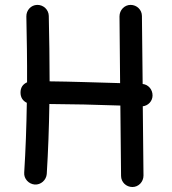

<svg xmlns="http://www.w3.org/2000/svg" viewBox="-20 -709 704 786"><path d="M604.5 -317.4C605 -342.3 587.4 -362.8 564 -365.2L561 -643.6C561 -668.9 540 -689 514.6 -689C489.3 -689 469.2 -667.5 469.2 -642.1L471.7 -368.7C425.3 -370.1 376 -371.6 324.7 -373C273.4 -374.5 226.1 -375.5 183.1 -376C183.1 -465.3 181.6 -554.7 179.7 -644C179.2 -669.4 157.7 -689.5 132.3 -689C106.9 -688.5 87.4 -667 87.9 -641.6C89.8 -551.8 91.3 -461.9 90.8 -372.1C72.8 -363.8 64 -350.1 64 -330.1C64 -310.5 72.8 -296.4 89.8 -288.1C88.4 -191.9 85 -96.2 79.1 -2.4C77.1 22.5 97.2 44.4 122.1 46.4C147 48.3 169.4 28.3 171.4 3.4C177.2 -90.8 180.7 -187 182.1 -283.2C225.6 -282.7 272.9 -282.2 324.7 -281.2C376.5 -279.8 425.8 -278.3 472.7 -276.9L475.6 11.2C475.6 36.6 496.6 56.6 522 56.6C547.4 56.6 567.4 35.2 567.4 9.8L564.5 -273.9C586.4 -276.4 604 -294.4 604.5 -317.4Z"/></svg>

Font: Mikhak Medium
Style: Regular
Weight: 500
Designer: Amin Abedi
Version: Version 3.2